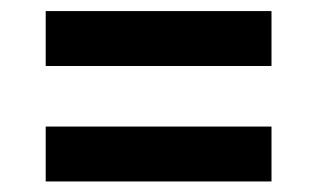

<svg xmlns="http://www.w3.org/2000/svg" viewBox="-20 -558 586 355"><path d="M64.5 -436V-537.5H482V-436ZM64.5 -222.5V-324H482V-222.5Z"/></svg>

Font: Encode Sans SemiBold
Style: Regular
Weight: 600
Designer: Multiple Designers
Foundry: Impallari Type
Version: Version 2.000